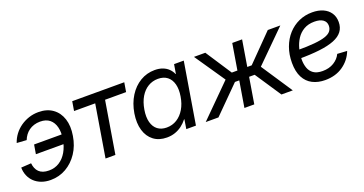

<svg xmlns="http://www.w3.org/2000/svg" viewBox="-33 -1030 2911 1537"><g transform="rotate(-20 1422.5 -261.0)"><path d="M208 11.7Q165.5 11.7 130.6 -1.2Q95.7 -14.2 70.8 -37.6Q45.9 -61 32.5 -93Q19 -125 18.6 -162.6L104.5 -168Q106.9 -144.5 114.7 -125.5Q122.6 -106.4 136.5 -92.8Q150.4 -79.1 171.4 -71.8Q192.4 -64.5 221.2 -64.5Q271 -64.5 309.8 -89.4Q348.6 -114.3 374 -158.2Q399.4 -202.1 409.2 -259.8Q418.9 -317.9 408 -362.3Q397 -406.7 366.5 -431.9Q335.9 -457 285.6 -457Q257.8 -457 233.6 -449.5Q209.5 -441.9 190.4 -428.2Q171.4 -414.6 157.5 -395.8Q143.6 -377 134.8 -354.5L51.8 -359.9Q64.5 -397.9 88.4 -429.7Q112.3 -461.4 145 -484.4Q177.7 -507.3 216.6 -520.3Q255.4 -533.2 298.3 -533.2Q370.6 -533.2 419.2 -498.3Q467.8 -463.4 487.8 -401.9Q507.8 -340.3 494.1 -259.8Q481.4 -179.7 440.9 -118.7Q400.4 -57.6 340.3 -22.9Q280.3 11.7 208 11.7ZM422.4 -223.1H165.5L178.7 -301.3H435.5Z M677.7 0 751 -443.4H570.8L584 -522.5H1027.3L1014.2 -443.4H835L761.7 0Z M1198.7 10.3Q1131.8 10.3 1086.7 -23.9Q1041.5 -58.1 1023.4 -119.1Q1005.4 -180.2 1018.1 -260.7Q1031.7 -342.3 1070.1 -403.1Q1108.4 -463.9 1165 -497.6Q1221.7 -531.2 1288.6 -531.2Q1326.7 -531.2 1356 -520Q1385.3 -508.8 1405.3 -489Q1425.3 -469.2 1436 -443.8H1438.5L1451.7 -522.5H1534.2L1447.8 0H1365.7L1378.4 -79.6H1375.5Q1354.5 -52.7 1327.9 -32.5Q1301.3 -12.2 1269 -1Q1236.8 10.3 1198.7 10.3ZM1224.1 -65.4Q1272.5 -65.4 1311.5 -89.8Q1350.6 -114.3 1376.7 -158.4Q1402.8 -202.6 1412.1 -261.2Q1421.9 -320.3 1410.4 -364Q1398.9 -407.7 1368.2 -431.9Q1337.4 -456.1 1289.1 -456.1Q1242.7 -456.1 1204.3 -433.1Q1166 -410.2 1139.9 -366.7Q1113.8 -323.2 1103.5 -261.2Q1093.3 -199.7 1105.2 -155.8Q1117.2 -111.8 1147.7 -88.6Q1178.2 -65.4 1224.1 -65.4Z M1531.2 0 1796.9 -265.1 1621.1 -522.5H1717.8L1862.8 -300.8H1910.6L1947.3 -522.5H2031.2L1994.6 -300.8H2032.2L2250 -522.5H2356.9L2097.2 -265.1L2272.9 0H2176.3L2028.8 -221.7H1981.4L1944.8 0H1860.8L1897.5 -221.7H1860.8L1639.6 0Z M2546.9 11.7Q2485.8 11.7 2439.5 -12Q2393.1 -35.6 2367.4 -84.7Q2341.8 -133.8 2341.8 -208.5Q2341.8 -280.3 2363.8 -340.1Q2385.7 -399.9 2425 -443.4Q2464.4 -486.8 2516.8 -510.5Q2569.3 -534.2 2630.9 -534.2Q2683.6 -534.2 2722.7 -516.8Q2761.7 -499.5 2783.7 -467Q2805.7 -434.6 2805.7 -389.2Q2805.7 -342.3 2781.2 -309.8Q2756.8 -277.3 2707.3 -257.6Q2657.7 -237.8 2581.8 -228.8Q2505.9 -219.7 2402.8 -219.7L2414.6 -289.1Q2503.9 -289.1 2563.2 -294.7Q2622.6 -300.3 2657.2 -312.3Q2691.9 -324.2 2706.5 -343.3Q2721.2 -362.3 2721.2 -388.7Q2721.2 -420.9 2695.6 -439.5Q2669.9 -458 2622.1 -458Q2569.8 -458 2532.2 -436Q2494.6 -414.1 2470.9 -377.4Q2447.3 -340.8 2435.8 -295.9Q2424.3 -251 2424.3 -204.6Q2424.3 -168 2435.5 -135.5Q2446.8 -103 2474.6 -83.3Q2502.4 -63.5 2551.8 -63.5Q2607.4 -63.5 2647.9 -88.4Q2688.5 -113.3 2707 -152.8L2790 -147.9Q2762.2 -76.2 2698.7 -32.2Q2635.3 11.7 2546.9 11.7Z"/></g></svg>

Font: Inter 28pt
Style: Italic
Weight: 400
Italic angle: -9.3988°
Designer: Rasmus Andersson
Foundry: rsms
Version: Version 4.001;git-66647c0bb